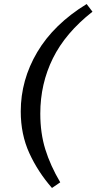

<svg xmlns="http://www.w3.org/2000/svg" viewBox="-20 -733 479 953"><path d="M238 200Q168 120 125.5 27Q83 -66 83 -180Q83 -336 165 -474.5Q247 -613 410 -713L439 -675Q305 -570 242.5 -443.5Q180 -317 180 -169Q180 -72 205 8.5Q230 89 279 172Z"/></svg>

Font: Source Serif Pro SemiBold
Style: Italic
Weight: 600
Italic angle: -12°
Designer: Frank Grießhammer
Foundry: Adobe Systems Incorporated
Version: Version 3.001;hotconv 1.0.111;makeotfexe 2.5.65597